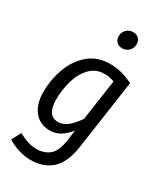

<svg xmlns="http://www.w3.org/2000/svg" viewBox="-240 -869 1004 1175"><g transform="rotate(30 261.5 -281.0)"><path d="M477 -497 406 -5Q389 111 332 163Q275 215 183 215Q141 215 97.5 201.5Q54 188 19 165L54 100Q81 116 114.5 127.5Q148 139 181 139Q236 139 272.5 108.5Q309 78 321 -6L330 -76Q301 -40 268.5 -20Q236 0 195 0Q125 0 84.5 -50.5Q44 -101 44 -186Q44 -270 72.5 -350.5Q101 -431 162 -484.5Q223 -538 315 -538Q358 -538 397 -527.5Q436 -517 477 -497ZM135 -186Q135 -70 214 -70Q249 -70 279.5 -95Q310 -120 342 -166L384 -455Q352 -468 314 -468Q254 -468 213.5 -426Q173 -384 154 -319Q135 -254 135 -186ZM273 -711Q273 -740 292 -758.5Q311 -777 338 -777Q363 -777 378 -762Q393 -747 393 -723Q393 -694 374 -675.5Q355 -657 328 -657Q303 -657 288 -672Q273 -687 273 -711Z"/></g></svg>

Font: Fira Sans Condensed
Style: Italic
Weight: 400
Width: 3
Italic angle: -8°
Designer: bBox Type GmbH & Carrois Corporate GbR & Edenspiekermann AG
Foundry: bBox Type GmbH & Carrois Corporate GbR & Edenspiekermann AG
Version: Version 4.301